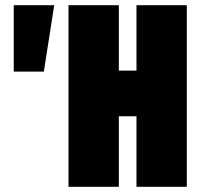

<svg xmlns="http://www.w3.org/2000/svg" viewBox="-20 -720 772 740"><path d="M33 -444V-700H189L149 -444ZM244 0V-700H438V-448H506V-700H700V0H506V-272H438V0Z"/></svg>

Font: Tektur Condensed ExtraBold
Style: Regular
Weight: 800
Width: 3
Designer: Adam Jagosz
Foundry: Adam Jagosz
Version: Version 1.005;gftools[0.9.30]